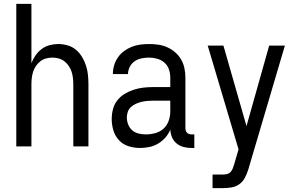

<svg xmlns="http://www.w3.org/2000/svg" viewBox="-20 -755 1540 990"><path d="M64 0V-735H142V-429Q150 -450 163 -469Q176 -488 194.5 -502Q213 -516 235.5 -522Q258 -528 280 -528Q305 -528 329 -521Q353 -514 371.5 -498.5Q390 -483 403 -461.5Q416 -440 423.5 -416.5Q431 -393 433.5 -368.5Q436 -344 436 -320V0H358V-320Q358 -337 356 -353.5Q354 -370 349 -385.5Q344 -401 334.5 -415Q325 -429 312 -439Q299 -449 283 -453.5Q267 -458 250 -458Q233 -458 217 -453.5Q201 -449 188 -439Q175 -429 165.5 -415Q156 -401 151 -385.5Q146 -370 144 -353.5Q142 -337 142 -320V0Z M702 8Q672 8 643 -1Q614 -10 593.5 -32Q573 -54 564.5 -83Q556 -112 556 -141Q556 -167 562.5 -192Q569 -217 584.5 -237Q600 -257 622 -270.5Q644 -284 668.5 -292Q693 -300 718 -303Q743 -306 769 -306H858V-355Q858 -376 851 -397Q844 -418 828 -432Q812 -446 791 -452Q770 -458 749 -458Q729 -458 709.5 -454Q690 -450 674 -439Q658 -428 649 -410Q640 -392 640 -373H562Q562 -396 568.5 -418Q575 -440 588 -459Q601 -478 619.5 -491.5Q638 -505 659 -513.5Q680 -522 703 -525Q726 -528 749 -528Q773 -528 797 -524.5Q821 -521 843 -511Q865 -501 883.5 -485Q902 -469 914 -448Q926 -427 931 -403Q936 -379 936 -355V-93Q936 -87 938 -81Q940 -75 944.5 -70.5Q949 -66 955 -64Q961 -62 967 -62H982V8H967Q947 8 927 3Q907 -2 891 -15Q875 -28 867 -47Q859 -66 858 -87Q849 -64 832.5 -45.5Q816 -27 795 -14.5Q774 -2 750 3Q726 8 702 8ZM732 -62Q756 -62 780.5 -68.5Q805 -75 823 -91.5Q841 -108 849.5 -131.5Q858 -155 858 -180V-236H769Q754 -236 738.5 -234.5Q723 -233 708.5 -229.5Q694 -226 680 -219.5Q666 -213 655 -203Q644 -193 639 -178.5Q634 -164 634 -149Q634 -131 641 -113Q648 -95 662 -83Q676 -71 694.5 -66.5Q713 -62 732 -62Z M1076 215V145H1129Q1139 145 1150 142.5Q1161 140 1168.5 132Q1176 124 1180 114Q1184 104 1187 94L1210 15L1051 -520H1132L1251 -105L1368 -520H1449L1262 113Q1261 116 1260.5 118Q1260 120 1259 123Q1252 144 1241.5 163.5Q1231 183 1213 195.5Q1195 208 1173 211.5Q1151 215 1129 215Z"/></svg>

Font: Iosevka SS18
Style: Regular
Weight: 400
Monospace: yes
Designer: Belleve Invis
Foundry: Belleve Invis
Version: Version 25.1.1; ttfautohint (v1.8.4)